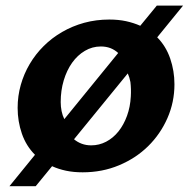

<svg xmlns="http://www.w3.org/2000/svg" viewBox="-20 -596 675 675"><path d="M270.5 9.8Q238.8 9.8 212.2 4.2Q185.5 -1.5 163.1 -11.7L105.5 58.6H13.2L103 -51.8Q71.8 -83 56.9 -126.2Q42 -169.4 42 -216.8Q42 -258.3 53 -297.4Q64 -336.4 84.5 -371.1Q105 -405.8 133.8 -434.3Q162.6 -462.9 198.5 -483.6Q234.4 -504.4 276.1 -515.9Q317.9 -527.3 364.3 -527.3Q396.5 -527.3 423.3 -521.5Q450.2 -515.6 473.1 -505.4L531.2 -576.2H623.5L532.7 -464.8Q563.5 -433.6 578.4 -390.1Q593.3 -346.7 593.3 -299.8Q593.3 -236.8 568.6 -180.7Q543.9 -124.5 500.7 -82Q457.5 -39.6 398.4 -14.9Q339.4 9.8 270.5 9.8ZM193.4 -237.3Q193.4 -221.2 196.5 -205.6Q199.7 -189.9 206.1 -177.2L395.5 -409.7Q383.3 -420.9 368.2 -426.8Q353 -432.6 334.5 -432.6Q304.2 -432.6 278.3 -417.2Q252.4 -401.9 233.6 -375.5Q214.8 -349.1 204.1 -313.5Q193.4 -277.8 193.4 -237.3ZM300.8 -85Q328.6 -85 353.3 -97.9Q377.9 -110.8 396.5 -134Q415 -157.2 426.5 -188.7Q438 -220.2 439.9 -257.3Q441.4 -282.2 438.5 -307.6Q437 -315.9 434.6 -323.5Q432.1 -331.1 429.2 -337.9L240.2 -106.4Q252.4 -96.2 267.6 -90.6Q282.7 -85 300.8 -85Z"/></svg>

Font: Proza Libre
Style: SemiBold Italic
Weight: 600
Designer: Jasper de Waard
Foundry: Jasper de Waard
Version: Version 1.000; ttfautohint (v1.4.1.8-43bc)